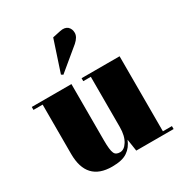

<svg xmlns="http://www.w3.org/2000/svg" viewBox="-177 -878 959 1015"><g transform="rotate(-30 302.5 -370.0)"><path d="M595 -18C595 -18 540 -18 540 -18C540 -18 540 -476 540 -476C540 -476 308 -476 308 -476C308 -476 308 -458 308 -458C308 -458 354 -458 354 -458C354 -458 354 -152 354 -152C354 -152 354 -152 354 -152C354 -115 347 -87 334 -66C321 -45 306 -35 289 -35C272 -35 260 -41 255 -54C249 -67 246 -93 246 -133C246 -133 246 -476 246 -476C246 -476 4 -476 4 -476C4 -476 4 -458 4 -458C4 -458 60 -458 60 -458C60 -458 60 -157 60 -157C60 -157 60 -157 60 -157C60 -46 112 10 215 10C215 10 215 10 215 10C256 10 288 3 309 -12C330 -26 345 -46 356 -73C356 -73 367 0 367 0C367 0 595 0 595 0C595 0 595 -18 595 -18ZM234 -540C234 -540 368 -651 368 -651C368 -651 368 -651 368 -651C387 -668 397 -685 397 -702C397 -718 392 -731 381 -741C370 -750 354 -753 333 -748C333 -748 286 -738 286 -738C286 -738 223 -547 223 -547C223 -547 234 -540 234 -540Z"/></g></svg>

Font: Abril Fatface Utterance
Style: Regular
Weight: 500
Designer: Veronika Burian, Jos Scaglione
Foundry: TypeTogether
Version: ""